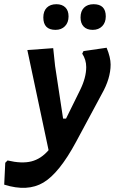

<svg xmlns="http://www.w3.org/2000/svg" viewBox="-90 -698 549 913"><path d="M178 -678Q205 -678 220.5 -663Q236 -648 236 -620Q236 -591 219 -573.5Q202 -556 174 -556Q116 -556 116 -615Q116 -645 132.5 -661.5Q149 -678 178 -678ZM355 -678Q413 -678 413 -620Q413 -591 396 -573.5Q379 -556 351 -556Q323 -556 308 -571.5Q293 -587 293 -615Q293 -645 309.5 -661.5Q326 -678 355 -678ZM163 -469 172 -384 210 -134H224L291 -270Q320 -329 320 -379Q320 -414 301 -443L307 -455L417 -471Q436 -425 436 -391Q436 -325 394 -251L272 -24Q192 125 116.5 170Q41 215 -70 180L-65 76L-54 65Q13 81 59 69.5Q105 58 141 16L40 -460Z"/></svg>

Font: Alegreya Sans SC
Style: Bold Italic
Weight: 700
Italic angle: -7°
Designer: Juan Pablo del Peral
Foundry: Huerta Tipografica
Version: Version 2.007